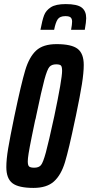

<svg xmlns="http://www.w3.org/2000/svg" viewBox="-20 -912 442 940"><path d="M11 -94Q11 -132 20 -185.5Q29 -239 50 -341Q84 -503 103.5 -568Q123 -633 157 -664.5Q191 -696 257 -696Q330 -696 360 -673Q390 -650 390 -594Q390 -556 381 -499.5Q372 -443 352 -347L347 -324Q317 -180 298 -117.5Q279 -55 244 -23.5Q209 8 144 8Q71 8 41 -15Q11 -38 11 -94ZM246 -344Q284 -525 284 -565Q284 -586 278 -591.5Q272 -597 255 -597Q233 -597 222 -584.5Q211 -572 197.5 -522.5Q184 -473 157 -344Q156 -339 155 -333.5Q154 -328 152 -323Q147 -300 135.5 -243Q124 -186 120 -160.5Q116 -135 116 -122Q116 -102 123 -96.5Q130 -91 148 -91Q170 -91 180.5 -103.5Q191 -116 204.5 -165.5Q218 -215 246 -344ZM402 -823Q402 -805 395 -766H328Q333 -793 333 -806Q333 -820 326 -826.5Q319 -833 300 -833Q273 -833 262.5 -817.5Q252 -802 245 -766H178Q187 -814 196 -837.5Q205 -861 229 -876.5Q253 -892 302 -892Q358 -892 380 -875Q402 -858 402 -823Z"/></svg>

Font: Saira Ultra Condensed
Style: Bold Italic
Weight: 700
Width: 1
Italic angle: -12°
Designer: Hector Gatti with collaboration of the Omnibus-Type team
Foundry: Omnibus-Type
Version: Version 1.001; ttfautohint (v1.8)